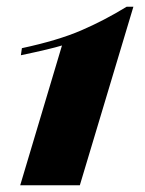

<svg xmlns="http://www.w3.org/2000/svg" viewBox="-20 -550 431 570"><path d="M217 0H40L164 -415Q132 -405 42 -386L45 -407Q152 -430 220.5 -459.5Q289 -489 356 -530H376Z"/></svg>

Font: Playfair Display SC Black
Style: Italic
Weight: 900
Italic angle: -14°
Designer: Claus Eggers Sørensen
Foundry: Claus Eggers Sørensen
Version: Version 1.200; ttfautohint (v1.6)